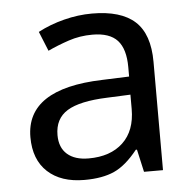

<svg xmlns="http://www.w3.org/2000/svg" viewBox="-45 -590 651 645"><g transform="rotate(-5 280.5 -267.5)"><path d="M234.9 -61Q308.6 -61 350.8 -100.8Q393.1 -140.6 393.1 -213.9V-262.2L314 -258.8Q221.7 -255.4 179.4 -229.5Q137.2 -203.6 137.2 -147.9Q137.2 -106 162.8 -83.5Q188.5 -61 234.9 -61ZM416 0 398.9 -76.2H395Q355 -25.9 315.2 -8.1Q275.4 9.8 214.8 9.8Q135.7 9.8 90.8 -31.7Q45.9 -73.2 45.9 -148.9Q45.9 -312 303.2 -319.8L394 -323.2V-355Q394 -416 367.7 -445.1Q341.3 -474.1 283.2 -474.1Q240.7 -474.1 202.9 -461.4Q165 -448.7 131.8 -433.1L105 -499Q145.5 -520.5 193.4 -532.7Q241.2 -544.9 288.1 -544.9Q385.3 -544.9 432.6 -502Q480 -459 480 -365.2V0Z"/></g></svg>

Font: NotoSans
Style: Regular
Weight: 400
Designer: Monotype Design team
Foundry: Monotype Imaging Inc.
Version: Version 1.04; ttfautohint (v1.4.1)